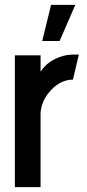

<svg xmlns="http://www.w3.org/2000/svg" viewBox="-20 -768 356 788"><path d="M153.3 -599.6 189.5 -748H289.1L224.6 -599.6ZM41 0V-541H146.5V-473.6Q173.8 -516.6 228.5 -535.2Q253.9 -543.9 278.3 -543.9H303.7L279.3 -441.4Q221.7 -440.4 178.7 -385.7Q146.5 -343.8 146.5 -298.8V0Z"/></svg>

Font: Post No Bills Colombo
Style: Bold
Weight: 700
Designer: Kosala Senevirathne, Siva Puranthara, Lasantha Premarathna, Tharique Azeez
Foundry: Mooniak
Version: Version 1.220 ; ttfautohint (v1.6)